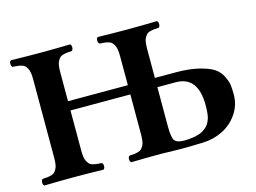

<svg xmlns="http://www.w3.org/2000/svg" viewBox="-90 -803 1280 961"><g transform="rotate(-15 550.5 -322.5)"><path d="M765.1 -34.2Q789.1 -34.2 808.8 -37.4Q828.6 -40.5 843.3 -45.2Q857.9 -49.8 869.1 -57.9Q880.4 -65.9 887.7 -73.5Q895 -81.1 900.4 -92.8Q905.8 -104.5 908.2 -113Q910.6 -121.6 912.1 -135Q913.6 -148.4 913.8 -156.7Q914.1 -165 914.1 -178.2Q914.1 -327.1 798.8 -327.1H704.1V-122.1Q704.1 -66.9 715.8 -50.5Q727.5 -34.2 765.1 -34.2ZM634.8 0Q561 0 481 2Q473.6 -2.4 473.6 -15.1Q473.6 -27.8 481 -32.2Q497.6 -33.2 506.6 -34.2Q515.6 -35.2 526.9 -38.3Q538.1 -41.5 543.5 -47.1Q548.8 -52.7 554.4 -62.5Q560.1 -72.3 562 -86.9Q564 -101.6 564 -122.1V-327.1H253.9V-122.1Q253.9 -101.6 255.9 -86.9Q257.8 -72.3 263.4 -62.5Q269 -52.7 274.4 -47.1Q279.8 -41.5 291 -38.3Q302.2 -35.2 311.3 -34.2Q320.3 -33.2 336.9 -32.2Q344.2 -27.8 344.2 -15.1Q344.2 -2.4 336.9 2Q256.8 0 185.1 0Q110.8 0 30.8 2Q23.4 -2.4 23.4 -15.1Q23.4 -27.8 30.8 -32.2Q47.4 -33.2 56.4 -34.2Q65.4 -35.2 76.7 -38.3Q87.9 -41.5 93.3 -47.1Q98.6 -52.7 104.2 -62.5Q109.9 -72.3 111.8 -86.9Q113.8 -101.6 113.8 -122.1V-522.9Q113.8 -543.5 111.8 -558.1Q109.9 -572.8 104.2 -582.5Q98.6 -592.3 93.3 -597.9Q87.9 -603.5 76.7 -606.7Q65.4 -609.9 56.4 -610.8Q47.4 -611.8 30.8 -612.8Q23.4 -617.2 23.4 -629.9Q23.4 -642.6 30.8 -647Q110.8 -645 185.1 -645Q256.8 -645 336.9 -647Q344.2 -642.6 344.2 -629.9Q344.2 -617.2 336.9 -612.8Q320.3 -611.8 311.3 -610.8Q302.2 -609.9 291 -606.7Q279.8 -603.5 274.4 -597.9Q269 -592.3 263.4 -582.5Q257.8 -572.8 255.9 -558.1Q253.9 -543.5 253.9 -522.9V-375H564V-522.9Q564 -543.5 562 -558.1Q560.1 -572.8 554.4 -582.5Q548.8 -592.3 543.5 -597.9Q538.1 -603.5 526.9 -606.7Q515.6 -609.9 506.6 -610.8Q497.6 -611.8 481 -612.8Q473.6 -617.2 473.6 -629.9Q473.6 -642.6 481 -647Q551.3 -645 619.1 -645H634.8Q707 -645 787.1 -647Q794.4 -642.6 794.4 -629.9Q794.4 -617.2 787.1 -612.8Q770.5 -611.8 761.5 -610.8Q752.4 -609.9 741.2 -606.7Q730 -603.5 724.6 -597.9Q719.2 -592.3 713.6 -582.8Q708 -573.2 706.1 -558.8Q704.1 -544.4 704.1 -523.9V-375H812Q882.3 -375 932.1 -362.5Q981.9 -350.1 1006.8 -333.5Q1031.7 -316.9 1045.4 -289.1Q1059.1 -261.2 1061.5 -241.9Q1064 -222.7 1064 -192.9Q1064 -138.2 1033.7 -93.8Q1003.4 -49.3 955.6 -25.4Q907.7 -1.5 853 0Q840.8 0.5 814.9 1Q789.1 1.5 776.9 2H720.2Q644 0 634.8 0Z"/></g></svg>

Font: Common Serif
Style: Bold
Weight: 700
Designer: Philipp H. Poll, Khaled Hosny
Foundry: Stefan Peev, Context Ltd.
Version: Version 1.026